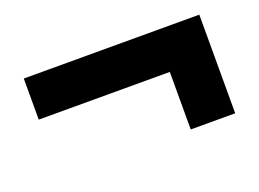

<svg xmlns="http://www.w3.org/2000/svg" viewBox="-57 -572 699 519"><g transform="rotate(-20 293.0 -313.0)"><path d="M40.5 -336.4V-454.6H545.4V-336.4ZM417.5 -170.9V-398.9H545.4V-170.9Z"/></g></svg>

Font: Cascadia Mono PL
Style: Regular
Weight: 400
Monospace: yes
Designer: Aaron Bell
Foundry: Saja Typeworks
Version: Version 2102.003